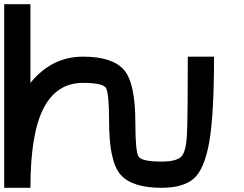

<svg xmlns="http://www.w3.org/2000/svg" viewBox="-20 -895 1165 915"><path d="M0 -875H125V-500Q226.6 -625 375 -625Q515.6 -625 570.3 -562.5Q625 -500 625 -312.5Q625 -171.9 640.6 -148.4Q656.2 -125 750 -125Q820.3 -125 843.8 -148.4Q867.2 -171.9 871.1 -257.8Q875 -343.8 875 -625H1000Q1000 -343.8 976.6 -214.8Q953.1 -85.9 902.3 -43Q851.6 0 750 0Q609.4 0 554.7 -62.5Q500 -125 500 -312.5Q500 -453.1 484.4 -476.6Q468.8 -500 375 -500Q250 -500 187.5 -378.9Q125 -257.8 125 0H0Z"/></svg>

Font: CraftyPE
Style: Regular
Weight: 400
Designer: Erek Butcher
Foundry: Haunted Coop
Version: Version 0.018;April 4, 2024;FontCreator 15.0.0.2962 64-bit